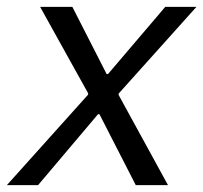

<svg xmlns="http://www.w3.org/2000/svg" viewBox="-45 -540 593 560"><path d="M-25 0H66L241 -207H245L351 0H445L301 -263V-267L528 -520H437L270 -324H266L166 -520H72L212 -268V-264Z"/></svg>

Font: Fixel Display
Style: Italic
Weight: 400
Italic angle: -10°
Designer: AlfaBravo + MacPaw
Foundry: Kyrylo Tkachov, Marchela Mozhyna, Serhii Makarenko, Maria Weinstein, Zakhar Kryvoshyya
Version: Version 1.210;Glyphs 3.2 (3217)